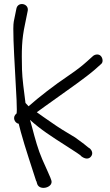

<svg xmlns="http://www.w3.org/2000/svg" viewBox="-20 -761 534 934"><path d="M60 -208C38 -192 51 -162 71 -159C74 -148 78 -133 81 -120C101 -46 138 63 156 120H157L161 134C173 169 240 151 230 117L225 103C221 92 207 63 186 15C165 -33 151 -85 136 -142L126 -178C176 -132 232 -96 301 -52C347 -23 370 -7 374 -3V-2C380 3 406 22 423 0C434 -14 427 -29 418 -38L409 -44C403 -50 383 -65 346 -92C300 -119 263 -142 232 -164C202 -185 179 -200 159 -215C183 -232 215 -256 251 -281C311 -324 396 -383 441 -422L469 -447C476 -452 479 -458 479 -466C479 -479 471 -496 453 -496C445 -496 438 -493 433 -489L403 -462C383 -444 356 -422 316 -395C243 -346 170 -289 119 -244C114 -249 109 -255 104 -260C97 -315 88 -379 87 -423C85 -515 85 -567 102 -645L115 -709C121 -744 68 -755 60 -720L47 -656C36 -602 70 -216 60 -208Z"/></svg>

Font: Stray Cat
Style: BdExt
Weight: 700
Version: Version 1.0